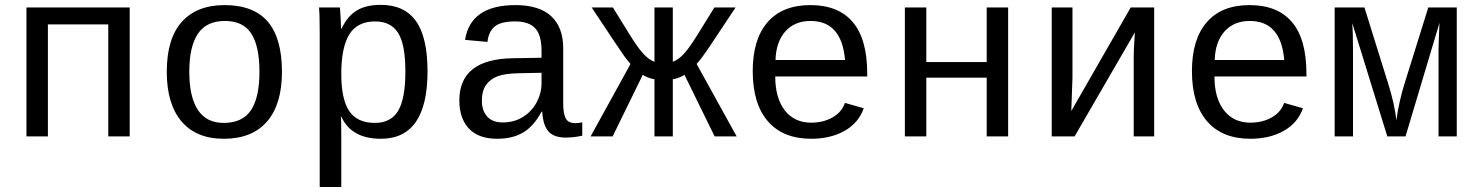

<svg xmlns="http://www.w3.org/2000/svg" viewBox="-20 -559 6041 787"><path d="M511.7 -528.3V0H423.8V-459H176.3V0H88.4V-528.3Z M1135.7 -264.6Q1135.7 -131.3 1074.5 -60.8Q1013.2 9.8 897.5 9.8Q784.2 9.8 723.9 -61.5Q663.6 -132.8 663.6 -264.6Q663.6 -400.9 725.3 -469.5Q787.1 -538.1 900.4 -538.1Q1019.5 -538.1 1077.6 -470.2Q1135.7 -402.3 1135.7 -264.6ZM1043.5 -264.6Q1043.5 -369.6 1010 -421.4Q976.6 -473.1 901.9 -473.1Q826.2 -473.1 791 -420.4Q755.9 -367.7 755.9 -264.6Q755.9 -162.1 791 -108.6Q826.2 -55.2 896.5 -55.2Q974.1 -55.2 1008.8 -107.4Q1043.5 -159.7 1043.5 -264.6Z M1732.4 -266.6Q1732.4 9.8 1541 9.8Q1420.9 9.8 1379.4 -80.1H1377Q1378.9 -76.2 1378.9 1V207.5H1290.5V-418.9Q1290.5 -502 1287.6 -528.3H1373Q1373.5 -526.4 1374.5 -513.9Q1375.5 -501.5 1376.7 -477.3Q1377.9 -453.1 1377.9 -441.4H1379.9Q1404.3 -492.7 1442.1 -515.9Q1480 -539.1 1541 -539.1Q1637.7 -539.1 1685.1 -472.4Q1732.4 -405.8 1732.4 -266.6ZM1641.6 -266.6Q1641.6 -377 1611.8 -424.1Q1582 -471.2 1518.1 -471.2Q1444.3 -471.2 1411.6 -417.7Q1378.9 -364.3 1378.9 -255.9Q1378.9 -151.9 1411.6 -103.5Q1444.3 -55.2 1517.1 -55.2Q1582 -55.2 1611.8 -104.5Q1641.6 -153.8 1641.6 -266.6Z M2337.9 -54.2Q2350.6 -54.2 2366.7 -57.6V-2.9Q2333.5 4.9 2298.8 4.9Q2250 4.9 2227.8 -20.8Q2205.6 -46.4 2202.6 -101.1H2199.7Q2168 -42 2124.8 -16.1Q2081.5 9.8 2018.1 9.8Q1940.9 9.8 1901.9 -32.2Q1862.8 -74.2 1862.8 -147.5Q1862.8 -317.9 2084.5 -320.3L2199.7 -322.3V-351.1Q2199.7 -415 2173.8 -443.1Q2147.9 -471.2 2091.3 -471.2Q2033.7 -471.2 2008.3 -450.7Q1982.9 -430.2 1978 -387.2L1886.2 -395.5Q1908.7 -538.1 2092.8 -538.1Q2190.4 -538.1 2239.5 -492.4Q2288.6 -446.8 2288.6 -360.4V-132.8Q2288.6 -93.8 2298.8 -74Q2309.1 -54.2 2337.9 -54.2ZM2040.5 -57.1Q2087.4 -57.1 2123.5 -79.6Q2159.7 -102.1 2179.7 -139.6Q2199.7 -177.2 2199.7 -217.3V-260.7L2106.9 -258.8Q2049.3 -257.8 2019 -246.1Q1988.8 -234.4 1971.9 -210.2Q1955.1 -186 1955.1 -146Q1955.1 -106 1976.8 -81.5Q1998.5 -57.1 2040.5 -57.1Z M2662.6 0V-234.4Q2647.9 -236.3 2634.5 -241.9Q2621.1 -247.6 2614.7 -252.4L2491.2 0H2400.9L2564.5 -296.9Q2554.2 -308.1 2539.6 -327.9Q2524.9 -347.7 2405.3 -528.3H2492.2L2564.5 -411.6Q2596.2 -360.8 2618.2 -337.4Q2640.1 -314 2662.6 -305.7V-528.3H2737.8V-305.7Q2761.2 -314.5 2783 -338.1Q2804.7 -361.8 2835.9 -411.6L2908.2 -528.3H2995.1L2889.6 -369.6Q2855 -317.9 2835.4 -296.9L2999.5 0H2909.2L2785.6 -252.4Q2779.8 -248 2766.4 -242.2Q2752.9 -236.3 2737.8 -234.4V0Z M3157.7 -245.6Q3157.7 -156.7 3197 -106.4Q3236.3 -56.2 3304.7 -56.2Q3355 -56.2 3392.8 -77.9Q3430.7 -99.6 3443.4 -137.2L3520.5 -115.2Q3499 -54.7 3441.7 -22.5Q3384.3 9.8 3304.7 9.8Q3189.5 9.8 3127.4 -62Q3065.4 -133.8 3065.4 -267.6Q3065.4 -397.9 3126.2 -468Q3187 -538.1 3301.8 -538.1Q3416.5 -538.1 3475.6 -468.3Q3534.7 -398.4 3534.7 -257.3V-245.6ZM3302.7 -473.1Q3237.3 -473.1 3199.2 -430.4Q3161.1 -387.7 3158.7 -313H3443.8Q3430.2 -473.1 3302.7 -473.1Z M3776.9 -528.3V-304.7H4024.4V-528.3H4112.3V0H4024.4V-240.7H3776.9V0H3689V-528.3Z M4376 -528.3V-239.3L4371.1 -104L4614.7 -528.3H4710.9V0H4627V-322.3Q4627 -354 4630.4 -402.8L4631.8 -426.3L4384.8 0H4291V-528.3Z M4958 -245.6Q4958 -156.7 4997.3 -106.4Q5036.6 -56.2 5105 -56.2Q5155.3 -56.2 5193.1 -77.9Q5231 -99.6 5243.7 -137.2L5320.8 -115.2Q5299.3 -54.7 5241.9 -22.5Q5184.6 9.8 5105 9.8Q4989.7 9.8 4927.7 -62Q4865.7 -133.8 4865.7 -267.6Q4865.7 -397.9 4926.5 -468Q4987.3 -538.1 5102.1 -538.1Q5216.8 -538.1 5275.9 -468.3Q5335 -398.4 5335 -257.3V-245.6ZM5103 -473.1Q5037.6 -473.1 4999.5 -430.4Q4961.4 -387.7 4959 -313H5244.1Q5230.5 -473.1 5103 -473.1Z M5876.5 0V-353.5Q5876.5 -379.4 5880.4 -465.3L5741.2 0H5666.5L5522.9 -464.4Q5525.9 -427.7 5525.9 -353.5V0H5450.7V-528.3H5572.8L5670.4 -215.3Q5696.3 -132.8 5703.6 -65.9Q5714.4 -143.6 5736.8 -215.3L5834.5 -528.3H5951.2V0Z"/></svg>

Font: Cousine
Style: Regular
Weight: 400
Monospace: yes
Designer: Steve Matteson
Foundry: Ascender Corporation
Version: Version 1.20